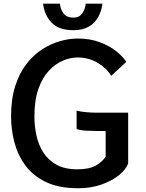

<svg xmlns="http://www.w3.org/2000/svg" viewBox="-20 -990 776 1024"><path d="M397 14Q293 14 223.8 -19.8Q154.5 -53.5 114 -109.5Q73.5 -165.5 56.2 -233.2Q39 -301 39 -369Q39 -461 61 -530.2Q83 -599.5 120.5 -648Q158 -696.5 204.2 -726.5Q250.5 -756.5 299.8 -770.5Q349 -784.5 394.5 -784.5Q459.5 -784.5 511.2 -765.2Q563 -746 599 -717.5Q635 -689 653.5 -660L573 -585.5Q548.5 -626.5 500.8 -655Q453 -683.5 393.5 -683.5Q355.5 -683.5 315.2 -666.5Q275 -649.5 240.5 -612.8Q206 -576 184.8 -515.8Q163.5 -455.5 163.5 -369Q163.5 -319 174 -269.2Q184.5 -219.5 210.2 -178.2Q236 -137 280.5 -112Q325 -87 392 -87Q457.5 -87 492.2 -107.8Q527 -128.5 543.5 -154.5V-291.5H494.5Q467 -291.5 439.2 -293Q411.5 -294.5 388.5 -302V-399.5Q415.5 -393.5 445 -391.2Q474.5 -389 498.5 -389H663.5V-118Q652 -86.5 615 -56.2Q578 -26 521.8 -6Q465.5 14 397 14ZM371.5 -829Q293.5 -829 255.5 -868.8Q217.5 -908.5 209.5 -970.5H299.5Q302.5 -939 319.5 -917.5Q336.5 -896 371.5 -896Q402 -896 417.8 -917.5Q433.5 -939 437.5 -970.5H526.5Q522 -933 504.5 -900.5Q487 -868 454.5 -848.5Q422 -829 371.5 -829Z"/></svg>

Font: Junction SemiBold
Style: Regular
Weight: 600
Designer: Caroline Hadilaksono
Foundry: Caroline Hadilaksono, Tyler Finck, The League of Moveable Type
Version: Version 2.000; ttfautohint (v1.8.3)